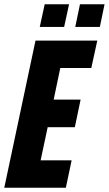

<svg xmlns="http://www.w3.org/2000/svg" viewBox="-30 -878 509 898"><path d="M-10 0 136 -688H425L397 -560H252L221 -412H347L320 -283H193L160 -128H305L278 0ZM322 -752 344 -858H459L437 -752ZM156 -752 179 -858H293L270 -752Z"/></svg>

Font: Saira Condensed ExtraBold
Style: Italic
Weight: 800
Width: 3
Italic angle: -12°
Designer: Hector Gatti with collaboration of the Omnibus-Type team
Foundry: Omnibus-Type
Version: Version 1.101